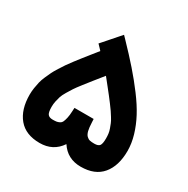

<svg xmlns="http://www.w3.org/2000/svg" viewBox="-149 -778 892 911"><g transform="rotate(30 297.5 -322.5)"><path d="M298.3 -433.6Q269.5 -397.9 256.1 -381.1Q242.7 -364.3 222.7 -338.6Q202.6 -313 194.1 -299.8Q185.5 -286.6 174.3 -267.8Q163.1 -249 158.9 -236.1Q154.8 -223.1 151.6 -208Q148.4 -192.9 148.4 -177.7Q148.4 -147.9 156 -137.5Q163.6 -127 183.1 -127Q196.3 -127 203.9 -128.2Q211.4 -129.4 219.7 -133.5Q228 -137.7 232.2 -146.5Q236.3 -155.3 239.7 -170.4Q243.2 -185.5 244.1 -208.5L245.1 -227.1H263.7H331.5H350.1L351.1 -208.5Q352.1 -180.7 356.2 -164.1Q360.4 -147.5 368.7 -139.4Q377 -131.3 386 -129.2Q395 -127 411.1 -127Q432.1 -127 439.7 -136.7Q447.3 -146.5 447.3 -176.8Q447.3 -189.5 445.8 -201.7Q444.3 -213.9 439.5 -227.1Q434.6 -240.2 430.7 -250.2Q426.8 -260.3 417 -275.9Q407.2 -291.5 400.9 -301Q394.5 -310.5 379.9 -329.8Q365.2 -349.1 356.9 -359.9Q348.6 -370.6 329.1 -395Q309.6 -419.4 298.3 -433.6ZM297.9 -59.1Q258.3 0 184.6 0Q107.9 0 68.6 -47.1Q29.3 -94.2 29.3 -175.8Q29.3 -193.8 32.2 -212.4Q35.2 -231 38.8 -246.6Q42.5 -262.2 51 -281.5Q59.6 -300.8 65.7 -313.7Q71.8 -326.7 85.4 -347.9Q99.1 -369.1 106.4 -380.4Q113.8 -391.6 131.6 -414.8Q149.4 -438 157.5 -448.2Q165.5 -458.5 186.8 -485.1Q208 -511.7 216.3 -522L203.1 -536.1L190.9 -548.8L202.6 -562L261.2 -628.9L275.4 -645L290 -629.9Q343.8 -574.2 383.5 -528.8Q423.3 -483.4 459.2 -435.5Q495.1 -387.7 517.3 -345.7Q539.6 -303.7 552.5 -260.3Q565.4 -216.8 565.4 -175.8Q565.4 -93.8 526.1 -46.9Q486.8 0 409.7 0Q336.4 0 297.9 -59.1Z"/></g></svg>

Font: Shabnam FD
Style: Bold-FD
Weight: 700
Foundry: DejaVu fonts team - Redesigned by Saber Rastikerdar - Based on Vazir font
Version: Version 5.0.1